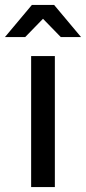

<svg xmlns="http://www.w3.org/2000/svg" viewBox="-35 -757 348 777"><path d="M91 -530V0H187V-530ZM211 -607H293L184 -737H94L-15 -607H67L139 -681Z"/></svg>

Font: Rookery
Style: Regular
Weight: 400
Designer: Ryan Kimball / Julieta Ulanovsky
Foundry: Motorola Mobility LLC.
Version: Version 1.0